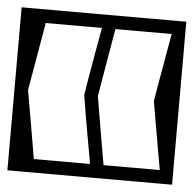

<svg xmlns="http://www.w3.org/2000/svg" viewBox="-62 -526 573 568"><g transform="rotate(5 224.5 -242.0)"><path d="M394 -242Q395 -249 398.2 -267.5Q401.5 -286 406.2 -313.8Q411 -341.5 416.8 -374.8Q422.5 -408 429 -444Q429 -444 429 -444Q429 -444 429 -444Q429 -444 429 -444Q429 -444 429 -444Q429 -444 429 -444Q412.5 -444 396 -444Q379.5 -444 358.2 -444Q337 -444 306 -444Q306 -444 307.2 -454Q308.5 -464 309.8 -474Q311 -484 311 -484Q311 -484 311 -484Q311 -484 311 -484Q311 -484 311 -484Q317.5 -484 330 -484Q342.5 -484 365.5 -484Q388.5 -484 425 -484Q427.5 -484 432.5 -484Q437.5 -484 443.8 -484Q450 -484 456.5 -484Q463 -484 469 -484V-232ZM394 -242 469 -252V0Q463 0 456.5 0Q450 0 443.8 0Q437.5 0 432.5 0Q427.5 0 425 0Q388.5 0 365.5 0Q342.5 0 330 0Q317.5 0 311 0Q311 0 311 0Q311 0 311 0Q311 0 311 0Q311 0 309.8 -10Q308.5 -20 307.2 -30Q306 -40 306 -40Q337 -40 358.2 -40Q379.5 -40 396 -40Q412.5 -40 429 -40Q429 -40 429 -40Q429 -40 429 -40Q429 -40 429 -40Q429 -40 429 -40Q429 -40 429 -40Q422.5 -76 416.8 -109.2Q411 -142.5 406.2 -170.2Q401.5 -198 398.2 -216.8Q395 -235.5 394 -242ZM-20 -253 20 -243Q20 -243 20 -243Q20 -243 20 -243Q20 -243 20 -243Q30 -185.5 38 -139.5Q46 -93.5 50.5 -66.8Q55 -40 55 -40Q55 -40 55 -40Q55 -40 55 -40Q70.5 -40 84.5 -40Q98.5 -40 110.8 -40Q123 -40 133 -40Q143 -40 150 -40Q150 -40 151.2 -30Q152.5 -20 153.8 -10Q155 0 155 0Q155 0 155 0Q155 0 155 0Q155 0 155 0Q147.5 0 131.5 0Q115.5 0 89.5 0Q63.5 0 24 0Q21.5 0 16.5 0Q11.5 0 5.2 0Q-1 0 -7.5 0Q-14 0 -20 0ZM-20 -231V-484Q-14 -484 -7.5 -484Q-1 -484 5.2 -484Q11.5 -484 16.5 -484Q21.5 -484 24 -484Q63.5 -484 89.5 -484Q115.5 -484 131.5 -484Q147.5 -484 155 -484Q155 -484 155 -484Q155 -484 155 -484Q155 -484 155 -484Q155 -484 153.8 -474Q152.5 -464 151.2 -454Q150 -444 150 -444Q143 -444 133 -444Q123 -444 110.8 -444Q98.5 -444 84.5 -444Q70.5 -444 55 -444Q55 -444 55 -444Q55 -444 55 -444Q55 -444 50.5 -417.2Q46 -390.5 38 -344.5Q30 -298.5 20 -241Q20 -241 20 -241Q20 -241 20 -241Q20 -241 20 -241ZM242 -484 235 -444Q235 -444 228.5 -444Q222 -444 222 -444Q222 -444 222 -444Q222 -444 222 -444Q209.5 -444 197.5 -444Q185.5 -444 171.5 -444Q157.5 -444 140 -444Q122.5 -444 99 -444Q99 -444 100.2 -454Q101.5 -464 102.8 -474Q104 -484 104 -484Q108.5 -484 115.5 -484Q122.5 -484 133.8 -484Q145 -484 161.5 -484Q169 -484 177.8 -484Q186.5 -484 196.5 -484Q206.5 -484 218 -484Q221.5 -484 228.5 -484Q235.5 -484 242 -484Q248.5 -484 251 -484Q252 -484 250.2 -484Q248.5 -484 246 -484Q243.5 -484 242 -484Q240.5 -484 242 -484ZM187 -242Q192.5 -276 198.2 -309.8Q204 -343.5 210 -377Q216 -410.5 222 -444Q223 -449.5 223.8 -454.5Q224.5 -459.5 225.2 -464.5Q226 -469.5 227 -474.2Q228 -479 229 -484Q230.5 -484 233.2 -484Q236 -484 239.5 -484Q243 -484 245.8 -484Q248.5 -484 250 -484Q252 -484 258.8 -484Q265.5 -484 272.5 -484Q279.5 -484 283 -484Q293.5 -484 302.5 -484Q311.5 -484 319 -484Q331 -484 339.5 -484Q348 -484 353.5 -484Q359 -484 362 -484Q362 -484 360.8 -474Q359.5 -464 358.2 -454Q357 -444 357 -444Q350 -444 340 -444Q330 -444 317.8 -444Q305.5 -444 291.5 -444Q277.5 -444 262 -444Q262 -444 262 -444Q262 -444 262 -444Q262 -444 257 -415Q252 -386 244 -339.2Q236 -292.5 227 -239Q227 -239 227 -239Q227 -239 227 -239Q227 -239 227 -239ZM242 0Q240.5 0 242 0Q243.5 0 246 0Q248.5 0 250.2 0Q252 0 251 0Q248.5 0 242 0Q235.5 0 228.5 0Q221.5 0 218 0Q206.5 0 196.5 0Q186.5 0 177.8 0Q169 0 161.5 0Q145 0 133.8 0Q122.5 0 115.5 0Q108.5 0 104 0Q104 0 102.8 -10Q101.5 -20 100.2 -30Q99 -40 99 -40Q122.5 -40 140 -40Q157.5 -40 171.5 -40Q185.5 -40 197.5 -40Q209.5 -40 222 -40Q222 -40 222 -40Q222 -40 222 -40Q222 -40 228.5 -40Q235 -40 235 -40ZM187 -242 227 -245Q227 -245 227 -245Q227 -245 227 -245Q227 -245 227 -245Q236 -191.5 244 -144.8Q252 -98 257 -69Q262 -40 262 -40Q262 -40 262 -40Q262 -40 262 -40Q277.5 -40 291.5 -40Q305.5 -40 317.8 -40Q330 -40 340 -40Q350 -40 357 -40Q357 -40 358.2 -30Q359.5 -20 360.8 -10Q362 0 362 0Q359 0 353.5 0Q348 0 339.5 0Q331 0 319 0Q311.5 0 302.5 0Q293.5 0 283 0Q279.5 0 272.5 0Q265.5 0 258.8 0Q252 0 250 0Q248.5 0 245.8 0Q243 0 239.5 0Q236 0 233.2 0Q230.5 0 229 0Q228 -5 227 -9.8Q226 -14.5 225.2 -19.5Q224.5 -24.5 223.8 -29.8Q223 -35 222 -40Q216 -73.5 210 -107Q204 -140.5 198.2 -174.2Q192.5 -208 187 -242Z"/></g></svg>

Font: Honk
Style: Regular
Weight: 400
Designer: Noopur Datye & Yesha Goshar
Foundry: Ek Type
Version: Version 1.000